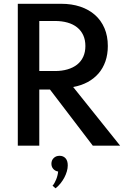

<svg xmlns="http://www.w3.org/2000/svg" viewBox="-20 -770 656 1015"><path d="M303.2 -750Q359.1 -750 404.5 -734.8Q450 -719.5 482.3 -690.9Q514.5 -662.3 532.3 -620.9Q550 -579.5 550 -526.8Q550 -482.3 537.3 -445.7Q524.5 -409.1 500.7 -381.6Q476.8 -354.1 443 -335.9Q409.1 -317.7 366.8 -310L615 0H470.5L244.1 -296.8H187.7V0H74.1V-750ZM187.7 -394.5H270.5Q306.8 -394.5 336.6 -403.2Q366.4 -411.8 387.5 -428.4Q408.6 -445 420 -469.8Q431.4 -494.5 431.4 -526.8Q431.4 -559.1 420 -583.9Q408.6 -608.6 387.5 -625.5Q366.4 -642.3 336.6 -650.7Q306.8 -659.1 270.5 -659.1H187.7ZM295 53.6Q314.5 53.6 326.4 66.6Q338.2 79.5 338.2 104.5Q338.2 119.5 333.4 136.1Q328.6 152.7 320.2 168.6Q311.8 184.5 300 199.3Q288.2 214.1 273.6 225.5L257.7 211.8Q263.2 205.9 268 197.3Q272.7 188.6 276.8 178.9Q280.9 169.1 283.6 158.2Q286.4 147.3 287.3 136.8Q271.4 134.1 261.6 123Q251.8 111.8 251.8 95.5Q251.8 77.3 263.9 65.5Q275.9 53.6 295 53.6Z"/></svg>

Font: Spartan MB SemBd
Style: Regular
Weight: 600
Designer: Matt Bailey, Mirko Velimirovic
Foundry: Matt Bailey
Version: Version 1.005